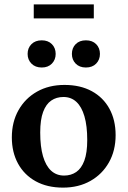

<svg xmlns="http://www.w3.org/2000/svg" viewBox="-20 -844 582 876"><path d="M272.5 -43Q304 -43 327.8 -59.2Q351.5 -75.5 364.8 -111.2Q378 -147 378 -205Q378 -270 365.2 -313.5Q352.5 -357 328.5 -379.2Q304.5 -401.5 269.5 -401.5Q237.5 -401.5 213.8 -385.2Q190 -369 176.8 -333.5Q163.5 -298 163.5 -239.5Q163.5 -175 176.2 -131.2Q189 -87.5 213.2 -65.2Q237.5 -43 272.5 -43ZM267.5 12Q195.5 12 143.2 -16.8Q91 -45.5 62.5 -97.2Q34 -149 34 -217Q34 -287.5 64.5 -341.5Q95 -395.5 149 -426Q203 -456.5 274.5 -456.5Q346.5 -456.5 398.8 -428Q451 -399.5 479.2 -348Q507.5 -296.5 507.5 -227.5Q507.5 -157 477 -103Q446.5 -49 392.5 -18.5Q338.5 12 267.5 12ZM170.5 -536Q141 -536 123.5 -553.8Q106 -571.5 106 -598Q106 -625 123.5 -642.5Q141 -660 170.5 -660Q199.5 -660 216.8 -642.5Q234 -625 234 -598Q234 -571.5 216.8 -553.8Q199.5 -536 170.5 -536ZM372 -536Q342.5 -536 325.2 -553.8Q308 -571.5 308 -598Q308 -625 325.2 -642.5Q342.5 -660 372 -660Q401.5 -660 418.8 -642.5Q436 -625 436 -598Q436 -571.5 418.8 -553.8Q401.5 -536 372 -536ZM134 -760V-824H408V-760Z"/></svg>

Font: Newsreader 16pt 16pt SemiBold
Style: Regular
Weight: 600
Version: Version 1.003